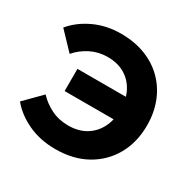

<svg xmlns="http://www.w3.org/2000/svg" viewBox="-163 -897 1082 1079"><g transform="rotate(30 377.5 -357.5)"><path d="M327 16Q228 16 149 -21Q70 -58 22 -117L127 -223Q162 -185 212 -160Q262 -135 323 -135Q389 -135 436.5 -163.5Q484 -192 509.5 -242.5Q535 -293 535 -358Q535 -423 510 -473Q485 -523 438 -551.5Q391 -580 325 -580Q266 -580 215.5 -554.5Q165 -529 130 -488L25 -598Q73 -657 151.5 -694Q230 -731 325 -731Q413 -731 483.5 -703.5Q554 -676 604 -626Q654 -576 681 -507.5Q708 -439 708 -357Q708 -248 661 -164Q614 -80 528.5 -32Q443 16 327 16ZM210 -293V-437H633V-293Z"/></g></svg>

Font: Wix Madefor Display ExtraBold
Style: Regular
Weight: 800
Designer: Dalton Maag Ltd
Foundry: Dalton Maag Ltd
Version: Version 3.100